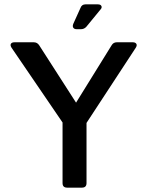

<svg xmlns="http://www.w3.org/2000/svg" viewBox="-20 -861 678 881"><path d="M288 0Q267 0 267 -21V-299L33 -642Q26 -653 30 -660Q34 -667 47 -667H135Q151 -667 160 -653L329 -390L492 -653Q500 -667 516 -667H589Q601 -667 605.5 -660Q610 -653 603 -642L377 -297V-21Q377 0 356 0ZM332 -727Q321 -727 316.5 -733.5Q312 -740 316 -751L349 -824Q355 -841 372 -841H429Q442 -841 445.5 -833Q449 -825 440 -816L376 -738Q366 -727 351 -727Z"/></svg>

Font: Pitagon Sans Medium
Style: Regular
Weight: 500
Designer: Travis Tran
Foundry: Pitagon
Version: Version 1.001; ttfautohint (v1.8.4.7-5d5b);gftools[0.9.26]